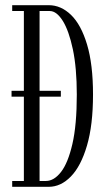

<svg xmlns="http://www.w3.org/2000/svg" viewBox="-20 -720 431 740"><path d="M27 0V-22.5H72V-347.5H24.5V-370H72V-677.5H27V-700H168Q215 -700 253.8 -662.5Q292.5 -625 315.5 -548.5Q338.5 -472 338.5 -355.5Q338.5 -238 315.2 -158.8Q292 -79.5 253.2 -39.8Q214.5 0 168 0ZM132.5 -22.5H157Q188 -22.5 215 -57Q242 -91.5 259 -165Q276 -238.5 276 -355.5Q276 -458 260.8 -530Q245.5 -602 221.8 -639.8Q198 -677.5 172 -677.5H132.5V-370H214.5V-347.5H132.5Z"/></svg>

Font: Imbue 50pt Light
Style: Regular
Weight: 300
Designer: Tyler Finck
Foundry: Etcetera Type Company
Version: Version 1.102; ttfautohint (v1.8.3)